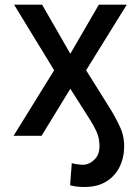

<svg xmlns="http://www.w3.org/2000/svg" viewBox="-20 -565 584 799"><path d="M36.6 0 205.3 -272.7 38.7 -545.5H155.2L272.7 -341.3L391.3 -545.5H507.5L338.4 -272.7L438.9 -111.9Q462.4 -74.2 480.5 -34.1Q498.6 6 496.4 53.6Q495 96.2 476.2 132.5Q457.4 168.7 421.3 190.9Q385.3 213.1 331.7 213.1Q315.3 213.1 301.3 211.6Q287.3 210.2 271.7 206L278.8 113.6Q285.9 116.5 301.3 118.6Q316.8 120.7 324.6 120.7Q353 120.7 376.2 95.7Q399.5 70.7 392.4 21.3Q390.3 1.8 381.2 -18.3Q372.2 -38.4 356.5 -63.6L272.7 -195.7L153.1 0Z"/></svg>

Font: Inter Zeller Medium
Style: Regular
Weight: 500
Designer: Rasmus Andersson; Joe Bland
Foundry: zeller
Version: Version 3.015;git-dec3a8cb1